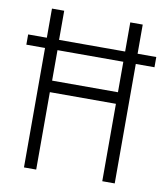

<svg xmlns="http://www.w3.org/2000/svg" viewBox="-82 -875 738 850"><g transform="rotate(10 287.0 -450.0)"><path d="M83 -93H138V-441H435V-93H491V-630H575V-676H491V-807H435V-676H138V-807H83V-676H-1V-630H83ZM139 -493V-630H435V-493Z"/></g></svg>

Font: Noto Sans Telugu UI Condensed Light
Style: Regular
Weight: 300
Width: 3
Designer: Jelle Bosma - Monotype Design Team
Foundry: Monotype Imaging Inc.
Version: Version 2.005